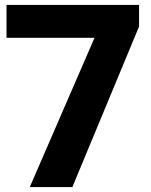

<svg xmlns="http://www.w3.org/2000/svg" viewBox="-20 -760 614 780"><path d="M101 0 364 -606.5H6.5V-740H545V-652.5L274 0Z"/></svg>

Font: Encode Sans Expanded
Style: Bold
Weight: 700
Width: 7
Designer: Multiple Designers
Foundry: Impallari Type
Version: Version 3.000; ttfautohint (v1.8.3) -l 8 -r 50 -G 200 -x 14 